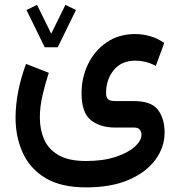

<svg xmlns="http://www.w3.org/2000/svg" viewBox="-20 -541 754 807"><path d="M168 -342.3 91.3 -499 135.7 -520.5 195.3 -399.4 254.9 -520.5 299.3 -499 222.7 -342.3ZM341.8 246.6Q236.3 246.6 171.1 207.3Q106 168 75.7 101.3Q45.4 34.7 45.4 -46.4Q45.4 -100.6 56.9 -158.4Q68.4 -216.3 89.4 -272.5L185.1 -234.9Q169.4 -187.5 158.4 -139.2Q147.5 -90.8 147.5 -46.9Q147.5 2.9 165.3 44.4Q183.1 85.9 225.6 110.8Q268.1 135.7 341.8 135.7Q413.1 135.7 465.3 118.7Q517.6 101.6 546.1 75.9Q574.7 50.3 574.7 25.4Q574.7 13.7 567.9 4.4Q561 -4.9 543 -4.9H463.9Q401.4 -4.9 362.1 -35.9Q322.8 -66.9 322.8 -149.4Q322.8 -215.3 350.3 -272Q377.9 -328.6 428.7 -363.3Q479.5 -397.9 548.3 -397.9Q578.6 -397.9 610.1 -389.2Q641.6 -380.4 670.4 -360.4L634.8 -264.2Q612.3 -275.9 591.1 -281Q569.8 -286.1 548.8 -286.1Q490.7 -286.1 458.3 -246.6Q425.8 -207 425.8 -149.4Q425.8 -130.9 434.8 -123.5Q443.8 -116.2 464.8 -116.2H542.5Q616.7 -116.2 644.3 -78.9Q671.9 -41.5 671.9 16.1Q671.9 77.1 633.5 129.9Q595.2 182.6 521.7 214.6Q448.2 246.6 341.8 246.6Z"/></svg>

Font: Vazirmatn UI Medium
Style: Regular
Weight: 500
Designer: Saber Rastikerdar
Foundry: Saber Rastikerdar
Version: Version 33.003